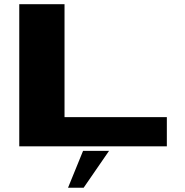

<svg xmlns="http://www.w3.org/2000/svg" viewBox="-20 -695 878 912"><path d="M71.5 0V-675H286.5V-138.5H772.5V0ZM303.1 196.8 374.5 21.7H497.9L377.3 196.8Z"/></svg>

Font: Anybody UltraExpanded Regular
Style: Bold
Weight: 700
Width: 9
Designer: Tyler Finck
Foundry: Etcetera Type Company
Version: Version 1.010; ttfautohint (v1.8.3) -l 8 -r 50 -G 200 -x 14 